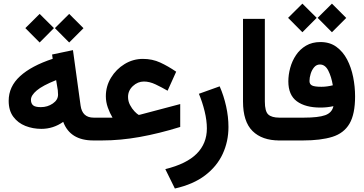

<svg xmlns="http://www.w3.org/2000/svg" viewBox="-20 -782 2026 1069"><path d="M285.6 -625.5 365.2 -704.6 444.8 -625 365.2 -545.4ZM121.1 -625.5 200.7 -704.6 280.3 -625.5 200.7 -545.4ZM28.3 -220.7Q28.3 -299.8 91.6 -357.7Q154.8 -415.5 273.4 -454.6L270 -478.5L386.2 -502.9L428.7 -194.3Q438 -127 501.5 -127H516.6V0H499.5Q370.6 0 332 -103.5Q276.4 -64.5 210.4 -64.5Q163.1 -64.5 121.6 -80.8Q80.1 -97.2 54.2 -131.8Q28.3 -166.5 28.3 -220.7ZM292.5 -335.9Q216.8 -305.7 184.6 -278.3Q152.3 -251 152.3 -226.6Q152.3 -206.1 164.1 -195.8Q175.8 -185.5 207.5 -185.5Q244.6 -185.5 273.9 -205.6Q303.2 -225.6 303.2 -254.9Q303.2 -267.6 301.8 -279.8Z M569.3 -246.1Q569.3 -301.8 597.9 -349.1Q626.5 -396.5 673.6 -425.3Q720.7 -454.1 775.9 -454.1Q828.1 -454.1 872.1 -433.8Q916 -413.6 960.9 -382.8L913.1 -276.9Q880.4 -295.9 846.4 -312Q812.5 -328.1 781.2 -328.1Q747.1 -328.1 720 -303Q692.9 -277.8 692.9 -242.2Q692.9 -218.3 703.9 -197.5Q714.8 -176.8 728.8 -162.1Q742.7 -147.5 752.4 -142.1Q755.4 -142.1 760.3 -143.6L983.4 -202.6V-75.2Q865.7 -38.6 757.6 -19.3Q649.4 0 548.3 0H497.1V-127H606.4Q591.3 -152.3 580.3 -183.3Q569.3 -214.4 569.3 -246.1Z M1203.1 -301.3Q1226.1 -248.5 1239 -190.2Q1252 -131.8 1252 -74.7Q1252 5.4 1220 74.7Q1188 144 1122.1 194.3Q1056.2 244.6 953.6 267.6L900.4 159.7Q1019 130.4 1075.4 73.5Q1131.8 16.6 1131.8 -66.9Q1131.8 -110.8 1119.4 -162.1Q1106.9 -213.4 1087.4 -259.8Z M1547.4 0H1535.2Q1439 0 1386 -52.5Q1333 -105 1333 -217.3V-676.8H1454.6V-216.8Q1454.6 -161.6 1473.9 -144.3Q1493.2 -127 1535.2 -127H1547.4Z M1748.5 -682.6 1828.1 -761.7 1907.7 -682.1 1828.1 -602.5ZM1584 -682.6 1663.6 -761.7 1743.2 -682.6 1663.6 -602.5ZM1836.4 -190.9Q1801.3 -183.1 1764.2 -183.1Q1680.2 -183.1 1632.8 -218Q1585.4 -252.9 1585.4 -329.1Q1585.4 -365.7 1595.9 -404.3Q1606.4 -442.9 1628.2 -475.3Q1649.9 -507.8 1683.8 -527.8Q1717.8 -547.9 1764.2 -547.9Q1816.4 -547.9 1853 -521.2Q1889.6 -494.6 1912.6 -450.7Q1935.5 -406.7 1946.3 -353Q1957 -299.3 1957 -245.1Q1957 -146.5 1925.8 -93.3Q1894.5 -40 1830.1 -20Q1765.6 0 1667 0H1527.8V-127H1672.4Q1752.4 -127 1790.5 -140.6Q1828.6 -154.3 1836.4 -190.9ZM1833 -307.1Q1825.2 -354.5 1807.9 -388.7Q1790.5 -422.9 1761.2 -422.9Q1742.2 -422.9 1729.2 -407.7Q1716.3 -392.6 1709.7 -371.1Q1703.1 -349.6 1703.1 -331.1Q1703.1 -313 1717.5 -305.9Q1731.9 -298.8 1770 -298.8Q1785.6 -298.8 1801.5 -301Q1817.4 -303.2 1833 -307.1Z"/></svg>

Font: Vazir FD-WOL
Style: Bold-FD-WOL
Weight: 700
Designer: Saber Rastikerdar
Foundry: Saber Rastikerdar
Version: Version 30.1.0